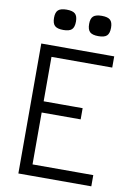

<svg xmlns="http://www.w3.org/2000/svg" viewBox="-108 -1096 816 1164"><g transform="rotate(10 300.0 -514.5)"><path d="M89.5 0V-800H538.5V-731H112.5L164.5 -783V-410.5L112.5 -457.5H404.5V-388.5H112.5L164.5 -435.5V-22L117.5 -69H538.5V0ZM422 -904Q385.5 -904 370 -918.2Q354.5 -932.5 354.5 -967.5Q354.5 -1001 370 -1015Q385.5 -1029 422 -1029Q459 -1029 474.2 -1015Q489.5 -1001 489.5 -967.5Q489.5 -932.5 474.2 -918.2Q459 -904 422 -904ZM206 -904Q169.5 -904 154 -918.2Q138.5 -932.5 138.5 -967.5Q138.5 -1001 154 -1015Q169.5 -1029 206 -1029Q243 -1029 258.2 -1015Q273.5 -1001 273.5 -967.5Q273.5 -932.5 258.2 -918.2Q243 -904 206 -904Z"/></g></svg>

Font: Victor Mono Thin
Style: Regular
Weight: 100
Monospace: yes
Designer: Rune Bjørnerås
Version: Version 1.561;gftools[0.9.30]